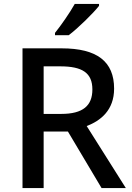

<svg xmlns="http://www.w3.org/2000/svg" viewBox="-20 -961 673 981"><path d="M486 -931V-941H362C337 -896 291 -830 261 -793V-781H331C379 -817 457 -894 486 -931ZM295 -714H95V0H203V-289H327L499 0H623L423 -317C494 -344 563 -398 563 -508C563 -646 477 -714 295 -714ZM288 -622C400 -622 452 -589 452 -504C452 -421 404 -379 293 -379H203V-622Z"/></svg>

Font: Noto Sans Gunjala Gondi Medium
Style: Regular
Weight: 500
Designer: Ek Type
Foundry: Ek Type
Version: Version 1.004